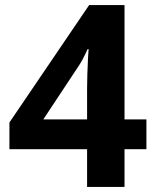

<svg xmlns="http://www.w3.org/2000/svg" viewBox="-20 -734 612 754"><path d="M555 -148H469V0H322V-148H17V-253L330 -714H469V-265H555ZM322 -386Q322 -409 323 -442Q324 -475 325.5 -503.5Q327 -532 328 -541H324Q315 -521 305 -502Q295 -483 281 -463L150 -265H322Z"/></svg>

Font: Noto Sans Adlam Unjoined
Style: Bold
Weight: 700
Version: Version 3.001